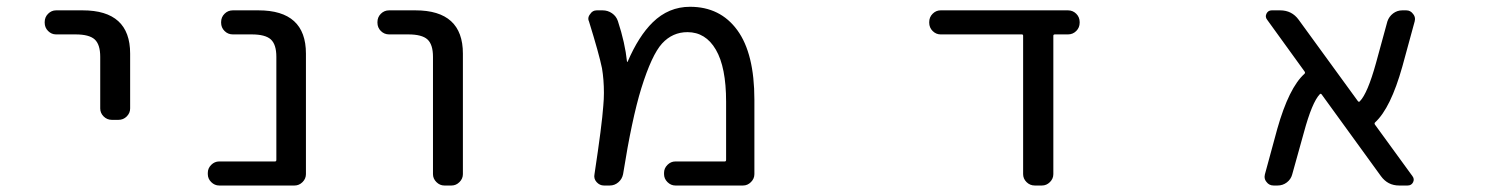

<svg xmlns="http://www.w3.org/2000/svg" viewBox="-20 -578 4540 577"><path d="M148.4 -474.6Q134.8 -474.6 124.5 -484.9Q114.3 -495.1 114.3 -509.8V-511.7Q114.3 -526.4 124.5 -536.6Q134.8 -546.9 148.4 -546.9H228.5Q371.1 -546.9 371.1 -417V-252Q371.1 -238.3 360.8 -228Q350.6 -217.8 335.9 -217.8H316.4Q301.8 -217.8 291.5 -228Q281.2 -238.3 281.2 -252V-407.2Q281.2 -444.3 264.6 -459.5Q248 -474.6 207 -474.6Z M810.5 -407.2Q810.5 -444.3 793.9 -459.5Q777.3 -474.6 736.3 -474.6H679.7Q665 -474.6 654.8 -484.9Q644.5 -495.1 644.5 -509.8V-511.7Q644.5 -526.4 654.8 -536.6Q665 -546.9 679.7 -546.9H756.8Q899.4 -546.9 899.4 -417V-54.7Q899.4 -41 889.2 -30.8Q878.9 -20.5 865.2 -20.5H638.7Q625 -20.5 614.7 -30.8Q604.5 -41 604.5 -54.7V-58.6Q604.5 -72.3 614.7 -82.5Q625 -92.8 638.7 -92.8H806.6Q810.5 -92.8 810.5 -97.7Z M1149.4 -474.6Q1134.8 -474.6 1124.5 -484.9Q1114.3 -495.1 1114.3 -509.8V-511.7Q1114.3 -526.4 1124.5 -536.6Q1134.8 -546.9 1149.4 -546.9H1228.5Q1371.1 -546.9 1371.1 -417V-54.7Q1371.1 -41 1360.8 -30.8Q1350.6 -20.5 1336.9 -20.5H1315.4Q1301.8 -20.5 1291.5 -30.8Q1281.2 -41 1281.2 -54.7V-407.2Q1281.2 -444.3 1264.6 -459.5Q1248 -474.6 1207 -474.6Z M2009.8 -20.5Q1996.1 -20.5 1985.8 -30.8Q1975.6 -41 1975.6 -54.7V-58.6Q1975.6 -72.3 1985.8 -82.5Q1996.1 -92.8 2009.8 -92.8H2158.2Q2162.1 -92.8 2162.1 -97.7V-272.5Q2162.1 -376 2131.3 -428.7Q2100.6 -481.4 2045.9 -481.4Q2001 -481.4 1969.7 -447.3Q1938.5 -413.1 1907.2 -312.5Q1878.9 -220.7 1852.5 -54.7Q1849.6 -40 1838.4 -30.3Q1827.1 -20.5 1812.5 -20.5H1794.9Q1782.2 -20.5 1772.9 -30.8Q1763.7 -41 1766.6 -54.7Q1789.1 -203.1 1793 -259.8Q1794.9 -280.3 1794.9 -298.8Q1794.9 -338.9 1789.1 -373Q1780.3 -416 1750 -513.7Q1748 -517.6 1748 -521.5Q1748 -529.3 1753.9 -536.1Q1760.7 -546.9 1773.4 -546.9H1791Q1806.6 -546.9 1819.3 -538.1Q1832 -529.3 1836.9 -514.6Q1858.4 -449.2 1864.3 -392.6Q1864.3 -392.6 1864.7 -392.1Q1865.2 -391.6 1866.2 -392.6Q1899.4 -469.7 1941.4 -510.7Q1989.3 -557.6 2053.7 -557.6Q2144.5 -557.6 2195.8 -487.3Q2247.1 -417 2247.1 -278.3V-54.7Q2247.1 -41 2236.8 -30.8Q2226.6 -20.5 2212.9 -20.5Z M3145.5 -54.7Q3145.5 -41 3135.3 -30.8Q3125 -20.5 3111.3 -20.5H3089.8Q3075.2 -20.5 3064.9 -30.8Q3054.7 -41 3054.7 -54.7V-470.7Q3054.7 -474.6 3050.8 -474.6H2806.6Q2793 -474.6 2782.7 -484.9Q2772.5 -495.1 2772.5 -509.8V-511.7Q2772.5 -526.4 2782.7 -536.6Q2793 -546.9 2806.6 -546.9H3189.5Q3204.1 -546.9 3214.4 -536.6Q3224.6 -526.4 3224.6 -511.7V-509.8Q3224.6 -495.1 3214.4 -484.9Q3204.1 -474.6 3189.5 -474.6H3150.4Q3145.5 -474.6 3145.5 -470.7Z M4224.6 -48.8Q4231.4 -40 4226.6 -30.3Q4221.7 -20.5 4210 -20.5H4184.6Q4150.4 -20.5 4129.9 -48.8L3952.1 -293.9Q3949.2 -297.9 3946.3 -294.9Q3922.9 -270.5 3898.4 -179.7L3863.3 -53.7Q3859.4 -39.1 3847.2 -29.8Q3835 -20.5 3819.3 -20.5H3807.6Q3793.9 -20.5 3786.1 -31.2Q3780.3 -38.1 3780.3 -46.9Q3780.3 -49.8 3781.2 -53.7L3818.4 -190.4Q3853.5 -314.5 3900.4 -356.4Q3903.3 -359.4 3900.4 -363.3L3788.1 -518.6Q3781.2 -527.3 3786.1 -537.1Q3791 -546.9 3801.8 -546.9H3827.1Q3862.3 -546.9 3882.8 -518.6L4060.5 -274.4Q4063.5 -270.5 4066.4 -273.4Q4089.8 -296.9 4115.2 -388.7L4149.4 -513.7Q4154.3 -528.3 4166.5 -537.6Q4178.7 -546.9 4194.3 -546.9H4206.1Q4218.8 -546.9 4226.6 -536.1Q4232.4 -529.3 4232.4 -520.5Q4232.4 -517.6 4231.4 -513.7L4194.3 -377.9Q4159.2 -252.9 4112.3 -210Q4109.4 -207 4112.3 -203.1Z"/></svg>

Font: Rounded-L Mgen+ 2m regular
Style: Regular
Weight: 400
Designer: [Source Han Sans]
Ryoko NISHIZUKA  (kana & ideographs); Paul D. Hunt (Latin, Greek & Cyrillic); Wenlong ZHANG  (bopomofo
Version: Version 1.059.20150602